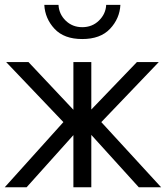

<svg xmlns="http://www.w3.org/2000/svg" viewBox="-21 -786 696 806"><path d="M165 -765.6H224.6Q226.6 -726.6 254.9 -699.2Q283.2 -671.9 324.2 -671.9Q366.2 -671.9 394.5 -699.7Q422.9 -727.5 424.8 -765.6H484.4Q481.4 -708 440.9 -665Q400.4 -622.1 324.2 -622.1Q248 -622.1 208 -665Q168 -708 165 -765.6ZM-1 0 245.1 -273.4 4.9 -525.4H98.6L287.1 -325.2V-525.4H362.3V-326.2L553.7 -525.4H645.5L404.3 -273.4L655.3 0H561.5L362.3 -219.7V0H287.1V-218.8L90.8 0Z"/></svg>

Font: Gothic A1
Style: Regular
Weight: 400
Designer: HanYang I&C Co.,Ltd.
Foundry: HanYang I&C Co.,Ltd.
Version: Version 2.50